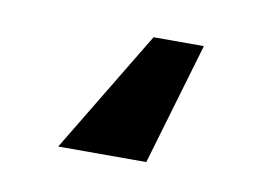

<svg xmlns="http://www.w3.org/2000/svg" viewBox="-36 -6 358 263"><g transform="rotate(10 143.0 126.0)"><path d="M179.7 210.9H57.2L159.8 40.8H229.8Z"/></g></svg>

Font: Interop SemBd
Style: Regular
Weight: 600
Designer: Rasmus Andersson, Google, Jang Haemin
Foundry: jhaemin
Version: Version 1.008